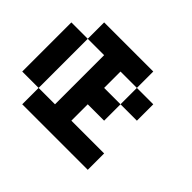

<svg xmlns="http://www.w3.org/2000/svg" viewBox="-127 -739 921 921"><g transform="rotate(45 333.5 -278.0)"><path d="M111.1 -111.1H0V-444.4H111.1ZM222.2 -444.4H111.1V-555.6H444.4V-444.4H333.3V-333.3H444.4V-222.2H333.3V-111.1H555.6V0H111.1V-111.1H222.2ZM555.6 -333.3H444.4V-444.4H555.6Z"/></g></svg>

Font: Pixeloid Mono
Style: Regular
Weight: 400
Monospace: yes
Designer: GGBotNet
Foundry: GGBotNet
Version: 0.5